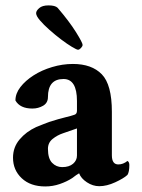

<svg xmlns="http://www.w3.org/2000/svg" viewBox="-20 -671 515 698"><path d="M144.5 6.8Q90.8 6.8 59.1 -22.9Q27.3 -52.7 27.3 -97.7Q27.3 -135.7 51.3 -164.1Q75.2 -192.4 111.3 -209Q125 -214.8 136.7 -219.2Q148.4 -223.6 158.2 -227.5Q195.3 -239.3 217.8 -244.6Q240.2 -250 251 -253.9Q259.8 -256.8 259.8 -268.6V-303.7Q259.8 -383.8 210.9 -383.8Q154.3 -383.8 154.3 -318.4Q154.3 -296.9 136.7 -286.6Q119.1 -276.4 97.7 -276.4Q52.7 -276.4 36.1 -305.7Q36.1 -331.1 54.2 -354.5Q72.3 -377.9 102.1 -397Q131.8 -416 169.4 -427.2Q207 -438.5 245.1 -438.5Q313.5 -438.5 350.1 -400.9Q386.7 -363.3 386.7 -264.6V-106.4Q386.7 -73.2 410.2 -73.2Q427.7 -73.2 443.4 -85.9Q450.2 -82 450.2 -71.3Q450.2 -45.9 443.4 -35.2Q429.7 -22.5 398.9 -8.3Q368.2 5.9 340.8 5.9Q317.4 5.9 295.9 -8.3Q274.4 -22.5 267.6 -41Q266.6 -41 256.8 -34.2Q247.1 -27.3 242.2 -23.4Q222.7 -10.7 197.3 -2Q171.9 6.8 144.5 6.8ZM206.1 -63.5Q231.4 -63.5 245.6 -75.7Q259.8 -87.9 259.8 -105.5V-204.1L209 -186.5Q188.5 -179.7 171.4 -166Q154.3 -152.3 154.3 -129.9Q154.3 -94.7 169.4 -79.1Q184.6 -63.5 206.1 -63.5ZM263.7 -490.2Q258.8 -490.2 241.7 -500.5Q224.6 -510.7 202.6 -527.3Q180.7 -543.9 159.7 -562.5Q138.7 -581.1 125 -597.2Q111.3 -613.3 111.3 -623Q111.3 -631.8 122.6 -641.6Q133.8 -651.4 156.2 -651.4Q180.7 -651.4 189.5 -642.6Q231.4 -593.8 255.9 -554.7Q280.3 -515.6 280.3 -507.8Q280.3 -502.9 274.4 -496.6Q268.6 -490.2 263.7 -490.2Z"/></svg>

Font: Crimson Text
Style: Bold
Weight: 700
Designer: Sebastian Kosch
Foundry: Sebastian Kosch
Version: Version 1.100